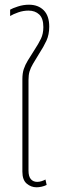

<svg xmlns="http://www.w3.org/2000/svg" viewBox="-20 -786 248 815"><path d="M135 9Q112 9 93.5 -6.5Q75 -22 75 -57V-450Q75 -475 81 -493Q87 -511 98 -529Q109 -547 125 -572Q144 -601 154 -622Q164 -643 164 -671Q164 -708 146.5 -724.5Q129 -741 101 -741Q79 -741 57.5 -733.5Q36 -726 23 -718V-745Q33 -751 56 -758.5Q79 -766 103 -766Q142 -766 165.5 -742.5Q189 -719 189 -673Q189 -639 177 -613Q165 -587 146 -558Q130 -532 120 -515Q110 -498 105.5 -483Q101 -468 101 -447V-62Q101 -37 111 -25.5Q121 -14 138 -14Q147 -14 156.5 -17Q166 -20 173 -24L178 -1Q168 4 156.5 6.5Q145 9 135 9Z"/></svg>

Font: Noto Sans Thai UI Cond Thin
Style: Regular
Weight: 100
Width: 3
Designer: Monotype Design Team
Foundry: Monotype Imaging Inc.
Version: Version 2.000